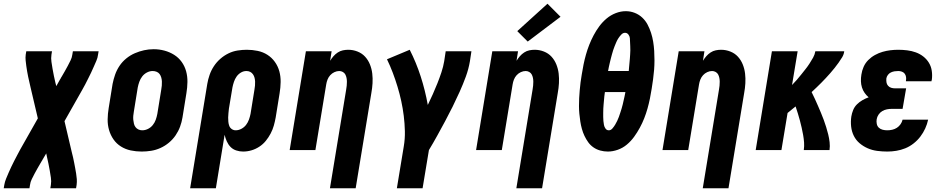

<svg xmlns="http://www.w3.org/2000/svg" viewBox="-54 -805 5074 1030"><path d="M-34 205 -31 187Q-28 170 -21.5 154Q-15 138 -8 122Q-1 106 6.5 90Q14 74 22 58.5Q30 43 38.5 27Q47 11 55 -4L149 -170L110 -336Q107 -350 103.5 -364.5Q100 -379 97 -393.5Q94 -408 91.5 -422.5Q89 -437 87 -451.5Q85 -466 83.5 -481Q82 -496 84 -512L87 -530H225L222 -512Q219 -492 222 -473Q225 -454 228 -435.5Q231 -417 235 -398.5Q239 -380 243 -362L248 -343L267 -377Q268 -379 269.5 -381Q271 -383 272 -385Q272 -385 272 -385Q272 -385 272 -386Q273 -387 274 -389Q275 -391 276 -393Q276 -393 276 -393Q276 -393 276 -393H277Q277 -393 277 -393.5Q277 -394 277 -394Q285 -408 293.5 -422.5Q302 -437 309.5 -451.5Q317 -466 324.5 -481Q332 -496 334 -512L337 -530H475L472 -512Q470 -495 463 -479Q456 -463 449 -447Q442 -431 434.5 -415Q427 -399 419 -383.5Q411 -368 403 -352Q395 -336 386 -321L292 -155L331 11Q335 25 338 39.5Q341 54 344 68.5Q347 83 349.5 97.5Q352 112 354.5 126.5Q357 141 358 156Q359 171 357 187L354 205H216L219 187Q222 167 219 148Q216 129 213 110.5Q210 92 206 73.5Q202 55 198 37L194 18L174 52Q173 54 172 56Q171 58 169 60Q169 60 169 60Q169 60 169 61Q168 62 167 64Q166 66 165 68Q165 68 165 68Q165 68 165 68H164Q164 68 164 68.5Q164 69 164 69Q156 83 147.5 97.5Q139 112 131.5 126.5Q124 141 116.5 156Q109 171 107 187L104 205Z M706 8Q676 8 647.5 2Q619 -4 595 -19Q571 -34 555 -57Q539 -80 531 -107.5Q523 -135 523.5 -165Q524 -195 529 -225L550 -355Q555 -380 563.5 -404.5Q572 -429 587 -451.5Q602 -474 623.5 -491.5Q645 -509 669.5 -519.5Q694 -530 719 -535.5Q744 -541 770 -541Q800 -541 828 -533.5Q856 -526 880 -511Q904 -496 920.5 -473Q937 -450 944.5 -422.5Q952 -395 951.5 -365Q951 -335 946 -305L925 -175Q921 -150 912 -125.5Q903 -101 888 -79Q873 -57 852 -39.5Q831 -22 806.5 -11Q782 0 756.5 4Q731 8 706 8ZM709 -106Q725 -106 740 -113.5Q755 -121 765.5 -134Q776 -147 781.5 -162.5Q787 -178 790 -194L811 -324Q813 -335 814 -346Q815 -357 814.5 -368Q814 -379 811 -389.5Q808 -400 802 -408Q796 -416 786 -420Q776 -424 765 -424Q749 -424 734 -416Q719 -408 709 -395Q699 -382 693.5 -366.5Q688 -351 685 -336L664 -206Q662 -195 661 -184Q660 -173 661 -162.5Q662 -152 664.5 -141.5Q667 -131 673 -123Q679 -115 688.5 -110.5Q698 -106 709 -106Z M966 205 1058 -355Q1062 -379 1070.5 -403.5Q1079 -428 1093.5 -450Q1108 -472 1128 -489.5Q1148 -507 1171.5 -518.5Q1195 -530 1220.5 -534Q1246 -538 1270 -538Q1300 -538 1328.5 -532Q1357 -526 1380.5 -511Q1404 -496 1420.5 -473Q1437 -450 1444.5 -422.5Q1452 -395 1451.5 -365Q1451 -335 1446 -305L1425 -175Q1421 -153 1415 -131.5Q1409 -110 1398 -89Q1387 -68 1372 -49.5Q1357 -31 1337 -18Q1317 -5 1295 1.5Q1273 8 1250 8Q1231 8 1213 2Q1195 -4 1182.5 -17Q1170 -30 1162.5 -47Q1155 -64 1151 -82L1104 205ZM1210 -106Q1226 -106 1241 -114Q1256 -122 1266 -135Q1276 -148 1281.5 -163.5Q1287 -179 1290 -194L1311 -324Q1313 -335 1314 -346Q1315 -357 1314.5 -367.5Q1314 -378 1311.5 -388Q1309 -398 1303 -406.5Q1297 -415 1288 -419.5Q1279 -424 1268 -424Q1252 -424 1238 -415.5Q1224 -407 1215 -394Q1206 -381 1201 -366Q1196 -351 1193 -336L1174 -222Q1173 -210 1171.5 -198Q1170 -186 1170 -174.5Q1170 -163 1171 -151.5Q1172 -140 1176 -129.5Q1180 -119 1189.5 -112.5Q1199 -106 1210 -106Z M1716 205 1803 -324Q1805 -335 1806 -345.5Q1807 -356 1807 -366.5Q1807 -377 1805 -387Q1803 -397 1798.5 -405.5Q1794 -414 1785 -419Q1776 -424 1766 -424Q1753 -424 1740 -418Q1727 -412 1717.5 -401.5Q1708 -391 1703 -378Q1698 -365 1696 -352L1638 0H1500L1587 -530H1725L1717 -479Q1725 -492 1735 -503.5Q1745 -515 1758 -523.5Q1771 -532 1785.5 -535Q1800 -538 1814 -538Q1840 -538 1864 -528.5Q1888 -519 1904.5 -501Q1921 -483 1930.5 -459.5Q1940 -436 1943 -410.5Q1946 -385 1944.5 -358.5Q1943 -332 1938 -305L1854 205Z M2075 205 2112 -19Q2119 -60 2118 -101.5Q2117 -143 2112 -183.5Q2107 -224 2098.5 -263Q2090 -302 2078.5 -340Q2067 -378 2053 -415Q2039 -452 2022 -487L2144 -538Q2179 -469 2203 -394.5Q2227 -320 2241 -242Q2255 -271 2268 -300Q2281 -329 2292.5 -358Q2304 -387 2314 -417Q2324 -447 2329 -477L2337 -530H2475L2467 -477Q2460 -435 2445 -394Q2430 -353 2412 -313Q2394 -273 2374.5 -233.5Q2355 -194 2334 -155Q2313 -116 2291.5 -77Q2270 -38 2247 0L2213 205Z M2716 205 2803 -324Q2805 -335 2806 -345.5Q2807 -356 2807 -366.5Q2807 -377 2805 -387Q2803 -397 2798.5 -405.5Q2794 -414 2785 -419Q2776 -424 2766 -424Q2753 -424 2740 -418Q2727 -412 2717.5 -401.5Q2708 -391 2703 -378Q2698 -365 2696 -352L2638 0H2500L2587 -530H2725L2717 -479Q2725 -492 2735 -503.5Q2745 -515 2758 -523.5Q2771 -532 2785.5 -535Q2800 -538 2814 -538Q2840 -538 2864 -528.5Q2888 -519 2904.5 -501Q2921 -483 2930.5 -459.5Q2940 -436 2943 -410.5Q2946 -385 2944.5 -358.5Q2943 -332 2938 -305L2854 205ZM2777 -582 2721 -638 2883 -785 2953 -715Z M3207 8Q3186 8 3166 2.5Q3146 -3 3129.5 -14.5Q3113 -26 3101.5 -42Q3090 -58 3081.5 -76Q3073 -94 3067.5 -114Q3062 -134 3059 -154Q3056 -174 3054 -194.5Q3052 -215 3052 -236Q3052 -257 3053 -278.5Q3054 -300 3056 -321Q3058 -342 3060.5 -363.5Q3063 -385 3067 -406Q3071 -432 3076.5 -459Q3082 -486 3089.5 -512.5Q3097 -539 3107 -564.5Q3117 -590 3130.5 -615.5Q3144 -641 3161 -664Q3178 -687 3200 -705.5Q3222 -724 3249 -734.5Q3276 -745 3303 -745Q3328 -745 3351 -736Q3374 -727 3391.5 -710.5Q3409 -694 3420 -673Q3431 -652 3438.5 -629Q3446 -606 3450 -581.5Q3454 -557 3455.5 -532Q3457 -507 3457 -481.5Q3457 -456 3455 -430.5Q3453 -405 3449.5 -379.5Q3446 -354 3442 -329Q3438 -303 3432.5 -276Q3427 -249 3419.5 -222.5Q3412 -196 3402 -170.5Q3392 -145 3378.5 -120Q3365 -95 3348 -71.5Q3331 -48 3309 -29.5Q3287 -11 3260 -1.5Q3233 8 3207 8ZM3319 -424Q3320 -436 3321 -447Q3322 -458 3323 -469Q3324 -480 3325 -491Q3326 -502 3326.5 -513Q3327 -524 3327.5 -535Q3328 -546 3327 -557Q3326 -568 3326 -579Q3326 -590 3325 -600.5Q3324 -611 3317 -620Q3310 -629 3299 -629Q3288 -629 3279 -619.5Q3270 -610 3263.5 -600Q3257 -590 3252.5 -579.5Q3248 -569 3243.5 -558Q3239 -547 3235.5 -536Q3232 -525 3229 -514Q3226 -503 3223 -491.5Q3220 -480 3217.5 -469Q3215 -458 3212.5 -447Q3210 -436 3208 -424ZM3212 -106Q3223 -106 3231.5 -116Q3240 -126 3246 -136Q3252 -146 3257 -156.5Q3262 -167 3266 -178Q3270 -189 3273.5 -200Q3277 -211 3280.5 -222Q3284 -233 3286.5 -244Q3289 -255 3291.5 -266Q3294 -277 3296.5 -288Q3299 -299 3301 -311H3191Q3189 -299 3188 -288Q3187 -277 3186 -266Q3185 -255 3184 -244Q3183 -233 3182.5 -222Q3182 -211 3182 -199.5Q3182 -188 3182 -177.5Q3182 -167 3183 -156Q3184 -145 3186 -134.5Q3188 -124 3194.5 -115Q3201 -106 3212 -106Z M3716 205 3803 -324Q3805 -335 3806 -345.5Q3807 -356 3807 -366.5Q3807 -377 3805 -387Q3803 -397 3798.5 -405.5Q3794 -414 3785 -419Q3776 -424 3766 -424Q3753 -424 3740 -418Q3727 -412 3717.5 -401.5Q3708 -391 3703 -378Q3698 -365 3696 -352L3638 0H3500L3587 -530H3725L3717 -479Q3725 -492 3735 -503.5Q3745 -515 3758 -523.5Q3771 -532 3785.5 -535Q3800 -538 3814 -538Q3840 -538 3864 -528.5Q3888 -519 3904.5 -501Q3921 -483 3930.5 -459.5Q3940 -436 3943 -410.5Q3946 -385 3944.5 -358.5Q3943 -332 3938 -305L3854 205Z M4000 0 4087 -530H4225L4195 -349Q4208 -362 4220.5 -376.5Q4233 -391 4244.5 -405.5Q4256 -420 4267.5 -434.5Q4279 -449 4289 -464.5Q4299 -480 4308 -496Q4317 -512 4320 -530H4475Q4473 -513 4464 -498Q4455 -483 4444.5 -468.5Q4434 -454 4423 -440Q4412 -426 4400 -412.5Q4388 -399 4376 -386Q4364 -373 4351.5 -360.5Q4339 -348 4326 -335.5Q4313 -323 4300 -311Q4309 -293 4317.5 -274.5Q4326 -256 4334 -237.5Q4342 -219 4350 -200Q4358 -181 4365 -162Q4372 -143 4378 -123.5Q4384 -104 4389 -84Q4394 -64 4396.5 -42.5Q4399 -21 4396 0H4258Q4261 -21 4259.5 -41Q4258 -61 4254.5 -81Q4251 -101 4246.5 -120.5Q4242 -140 4237 -159Q4232 -178 4226 -197Q4220 -216 4214 -234Q4203 -225 4192.5 -216.5Q4182 -208 4171 -199L4138 0Z M4706 8Q4679 8 4652 4.5Q4625 1 4601 -9.5Q4577 -20 4557.5 -36.5Q4538 -53 4526.5 -76Q4515 -99 4512 -126Q4509 -153 4513 -180Q4516 -198 4523 -215Q4530 -232 4543 -245Q4556 -258 4572.5 -267.5Q4589 -277 4606 -283Q4594 -293 4584.5 -306.5Q4575 -320 4570 -336Q4565 -352 4564.5 -369.5Q4564 -387 4567 -405Q4570 -426 4579 -446.5Q4588 -467 4604 -483Q4620 -499 4640 -510Q4660 -521 4681 -527Q4702 -533 4723 -535.5Q4744 -538 4765 -538Q4789 -538 4813 -535Q4837 -532 4859 -524Q4881 -516 4899 -502Q4917 -488 4929 -468.5Q4941 -449 4944.5 -425.5Q4948 -402 4945 -378Q4944 -375 4943.5 -373Q4943 -371 4943 -369H4806Q4806 -370 4806 -370.5Q4806 -371 4806 -372Q4808 -382 4806.5 -392Q4805 -402 4799.5 -409.5Q4794 -417 4784.5 -420.5Q4775 -424 4765 -424Q4755 -424 4745 -422.5Q4735 -421 4725.5 -416.5Q4716 -412 4709.5 -403.5Q4703 -395 4701 -385Q4700 -374 4701.5 -363.5Q4703 -353 4710 -345Q4717 -337 4727 -334Q4737 -331 4748 -331H4807L4788 -221H4730Q4717 -221 4704 -218.5Q4691 -216 4679 -209Q4667 -202 4659 -190Q4651 -178 4649 -165Q4647 -153 4649.5 -140.5Q4652 -128 4660.5 -120Q4669 -112 4681 -109Q4693 -106 4706 -106Q4719 -106 4732.5 -109Q4746 -112 4757.5 -119.5Q4769 -127 4777 -138.5Q4785 -150 4788 -163H4925Q4920 -139 4909.5 -116Q4899 -93 4883.5 -72.5Q4868 -52 4847 -35.5Q4826 -19 4802.5 -9.5Q4779 0 4754.5 4Q4730 8 4706 8Z"/></svg>

Font: Iosevka Curly Heavy Oblique
Style: Regular
Weight: 900
Italic angle: -9°
Monospace: yes
Designer: Belleve Invis
Foundry: Belleve Invis
Version: Version 11.1.0; ttfautohint (v1.8.3)